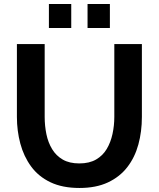

<svg xmlns="http://www.w3.org/2000/svg" viewBox="-20 -929 790 954"><path d="M64 -348V-710H202V-348Q202 -304 210.5 -262.5Q219 -221 239 -188Q259 -155 292 -136Q325 -117 374 -117Q424 -117 457.5 -136.5Q491 -156 510.5 -189Q530 -222 539 -263.5Q548 -305 548 -348V-710H685V-348Q685 -275 667.5 -211Q650 -147 612.5 -98.5Q575 -50 516 -22.5Q457 5 375 5Q290 5 230.5 -23.5Q171 -52 134.5 -102Q98 -152 81 -215.5Q64 -279 64 -348ZM223 -790V-909H334V-790ZM415 -909H526V-790H415Z"/></svg>

Font: YasnoRaleway
Style: Bold
Weight: 700
Designer: Matt McInerney, Pablo Impallari, Rodrigo Fuenzalida
Foundry: Matt McInerney, Pablo Impallari, Rodrigo Fuenzalida
Version: Version 4.026